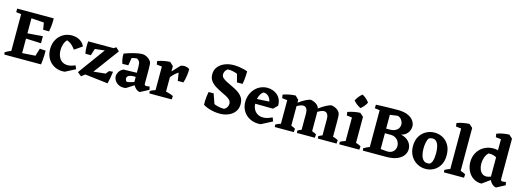

<svg xmlns="http://www.w3.org/2000/svg" viewBox="-1 -1685 7180 2646"><g transform="rotate(15 3589.0 -362.5)"><path d="M32 0 26 -32Q48 -46 73.5 -57.5Q99 -69 125 -79L126 0ZM555 0 428 -24 483 -205 567 -199Q568 -171 566.5 -134.5Q565 -98 562 -62.5Q559 -27 555 0ZM151 -593 38 -607 39 -658H151ZM460 -468 432 -631 560 -658Q561 -639 560 -606.5Q559 -574 555 -537.5Q551 -501 544 -468ZM111 0V-658H263V0ZM479 -281 239 -291V-363L479 -382ZM545 -560 230 -582 155 -658H560ZM158 0 233 -81 546 -102 555 0Z M897 13Q839 20 788.5 4Q738 -12 700.5 -45.5Q663 -79 642 -128Q621 -177 621 -237Q621 -315 653.5 -373Q686 -431 741.5 -463.5Q797 -496 866 -496Q906 -496 941.5 -484Q977 -472 1005 -448Q1033 -424 1049 -388L940 -313Q913 -350 882 -376.5Q851 -403 816 -414Q787 -382 775 -341.5Q763 -301 763 -262Q763 -211 780 -170.5Q797 -130 830 -107Q863 -84 910 -84Q935 -84 962 -91Q989 -98 1018 -111L1039 -61Z M1129 16 1074 -29 1388 -460H1441L1496 -497L1545 -451L1249 -51L1195 -35ZM1508 15 1144 -28 1177 -80 1448 -108 1485 -154 1540 -159Q1534 -111 1526 -67.5Q1518 -24 1508 15ZM1107 -300Q1099 -339 1097.5 -388Q1096 -437 1101 -475L1228 -435L1185 -300ZM1103 -384 1101 -475H1481L1440 -423Z M1967 16Q1950 15 1931 4Q1912 -7 1895.5 -26.5Q1879 -46 1870 -69L1860 -78V-319Q1860 -366 1847.5 -388.5Q1835 -411 1813 -421Q1794 -420 1773 -416.5Q1752 -413 1738 -408L1720 -300L1636 -297Q1624 -328 1618.5 -365.5Q1613 -403 1615 -438Q1644 -450 1679 -461Q1714 -472 1749 -480.5Q1784 -489 1814.5 -494Q1845 -499 1864 -499Q1890 -499 1914 -490Q1938 -481 1959 -464.5Q1980 -448 1994 -427Q2001 -415 2003.5 -393.5Q2006 -372 2006 -324V-110Q2006 -100 2012.5 -93.5Q2019 -87 2031 -87Q2042 -87 2054 -89Q2066 -91 2080 -93L2089 -48ZM1767 13Q1709 21 1670 2.5Q1631 -16 1611 -47.5Q1591 -79 1591 -111Q1591 -141 1609.5 -172.5Q1628 -204 1669 -225L1890 -231L1888 -171H1864Q1842 -173 1819.5 -171.5Q1797 -170 1778.5 -164.5Q1760 -159 1748 -148Q1736 -137 1736 -118Q1736 -107 1741.5 -94.5Q1747 -82 1757 -74Q1779 -75 1802.5 -80.5Q1826 -86 1847 -94Q1868 -102 1881 -107L1890 -65Z M2171 0V-446L2266 -494L2316 -447V0ZM2270 -219 2248 -298 2417 -479Q2452 -493 2486 -488.5Q2520 -484 2544 -465Q2545 -446 2543 -421Q2541 -396 2537.5 -368.5Q2534 -341 2527.5 -315Q2521 -289 2514 -268H2434L2416 -382Q2391 -366 2366.5 -344Q2342 -322 2317.5 -291.5Q2293 -261 2270 -219ZM2096 -411 2089 -459Q2128 -474 2174.5 -483Q2221 -492 2266 -494L2270 -438L2205 -398ZM2100 0 2097 -34Q2122 -49 2154.5 -60.5Q2187 -72 2212 -78L2201 0ZM2279 0 2296 -87Q2316 -84 2339 -78.5Q2362 -73 2384.5 -65.5Q2407 -58 2423 -49L2419 0Z M3106 19Q3070 19 3026 12Q2982 5 2940.5 -9.5Q2899 -24 2868 -44L2905 -166Q2939 -125 2980 -102Q3021 -79 3065 -70Q3109 -61 3148 -61Q3178 -76 3190.5 -99.5Q3203 -123 3203 -145Q3203 -177 3183.5 -198.5Q3164 -220 3131 -238Q3098 -256 3056 -275Q3012 -296 2969 -322Q2926 -348 2897.5 -386.5Q2869 -425 2869 -481Q2869 -542 2903.5 -586Q2938 -630 2996 -654Q3054 -678 3126 -678Q3161 -678 3197.5 -673Q3234 -668 3266.5 -660Q3299 -652 3324 -642L3270 -518Q3227 -565 3172 -583Q3117 -601 3059 -599Q3036 -585 3024.5 -562.5Q3013 -540 3013 -518Q3013 -489 3034.5 -468.5Q3056 -448 3091 -430.5Q3126 -413 3168 -393Q3214 -372 3256.5 -345.5Q3299 -319 3326.5 -280Q3354 -241 3354 -181Q3354 -117 3319.5 -72Q3285 -27 3229 -4Q3173 19 3106 19ZM3023 -39 2869 -44Q2867 -64 2868 -97Q2869 -130 2873.5 -166Q2878 -202 2884 -230H2956ZM3227 -459 3183 -629 3324 -642Q3324 -619 3322.5 -587.5Q3321 -556 3317.5 -522.5Q3314 -489 3307 -459Z M3691 13Q3630 19 3578 3Q3526 -13 3487.5 -46Q3449 -79 3428 -126.5Q3407 -174 3407 -231Q3407 -287 3426.5 -335.5Q3446 -384 3479.5 -420Q3513 -456 3558 -476Q3603 -496 3654 -496Q3692 -496 3728.5 -484Q3765 -472 3795 -447Q3825 -422 3842 -384.5Q3859 -347 3859 -296L3726 -275Q3731 -312 3718.5 -345.5Q3706 -379 3680 -399.5Q3654 -420 3619 -420Q3593 -405 3577 -377Q3561 -349 3553.5 -316Q3546 -283 3546 -252Q3546 -198 3566 -161Q3586 -124 3621 -104.5Q3656 -85 3699 -85Q3730 -85 3761 -94.5Q3792 -104 3827 -121L3848 -68ZM3801 -238 3513 -241 3505 -307 3799 -323 3859 -296Z M3960 0V-446L4055 -494L4105 -446V0ZM4257 0V-289Q4257 -340 4239 -364Q4221 -388 4190 -387Q4169 -386 4142.5 -374.5Q4116 -363 4089 -346.5Q4062 -330 4038 -311L4028 -343Q4072 -382 4115.5 -412.5Q4159 -443 4198 -463.5Q4237 -484 4267 -491Q4286 -490 4309 -482Q4332 -474 4354 -459Q4376 -444 4389 -421Q4394 -413 4397 -399Q4400 -385 4401 -361Q4402 -337 4402 -297V0ZM4555 0V-289Q4555 -340 4537 -364Q4519 -388 4488 -387Q4467 -386 4440.5 -374.5Q4414 -363 4387 -346.5Q4360 -330 4336 -311L4326 -343Q4370 -382 4413.5 -412.5Q4457 -443 4496 -463.5Q4535 -484 4565 -491Q4584 -490 4607 -482Q4630 -474 4652 -459Q4674 -444 4687 -421Q4692 -413 4695 -399Q4698 -385 4699 -361Q4700 -337 4700 -297V0ZM3885 -411 3878 -459Q3917 -474 3963.5 -483Q4010 -492 4055 -494L4059 -438L3994 -398ZM3890 0 3887 -34Q3912 -49 3944.5 -60.5Q3977 -72 4002 -78L3991 0ZM4033 0 4050 -91Q4080 -85 4110.5 -74.5Q4141 -64 4165 -49L4161 0ZM4206 0 4203 -34Q4228 -49 4260.5 -60.5Q4293 -72 4318 -78L4307 0ZM4331 0 4348 -91Q4378 -85 4409.5 -74.5Q4441 -64 4465 -49L4461 0ZM4504 0 4501 -34Q4526 -49 4558.5 -60.5Q4591 -72 4616 -78L4605 0ZM4633 0 4650 -91Q4679 -85 4715 -74.5Q4751 -64 4775 -49L4771 0Z M4883 0V-446L4978 -494L5028 -450V0ZM4810 0 4807 -34Q4832 -49 4864.5 -60.5Q4897 -72 4922 -78L4911 0ZM4960 0 4977 -91Q5007 -85 5041.5 -74.5Q5076 -64 5100 -49L5096 0ZM4808 -411 4801 -459Q4840 -474 4886.5 -483Q4933 -492 4978 -494L4982 -438L4917 -398ZM4963 -558Q4934 -571 4905.5 -593Q4877 -615 4858 -639Q4874 -671 4896.5 -699Q4919 -727 4944 -745Q4973 -730 5000 -706Q5027 -682 5044 -657Q5031 -629 5009 -602.5Q4987 -576 4963 -558Z M5350 -314V-376H5424Q5476 -376 5506.5 -391.5Q5537 -407 5551.5 -431Q5566 -455 5566 -481Q5566 -516 5544 -548Q5522 -580 5487 -588L5369 -572L5156 -658Q5190 -660 5231 -661.5Q5272 -663 5314 -664Q5356 -665 5396 -665.5Q5436 -666 5468 -666Q5555 -666 5611 -641.5Q5667 -617 5693.5 -578Q5720 -539 5720 -497Q5720 -463 5703.5 -429Q5687 -395 5652.5 -371.5Q5618 -348 5563 -345L5432 -322ZM5147 0 5141 -32Q5163 -46 5188.5 -57.5Q5214 -69 5240 -79L5241 0ZM5226 0V-657H5378V0ZM5354 0 5357 -87 5458 -77Q5504 -73 5533.5 -88Q5563 -103 5577 -129.5Q5591 -156 5591 -184Q5591 -214 5576 -243Q5561 -272 5531.5 -291Q5502 -310 5460 -310H5357L5374 -336L5506 -352Q5587 -359 5641.5 -336Q5696 -313 5724 -272Q5752 -231 5752 -182Q5752 -136 5724 -94.5Q5696 -53 5635.5 -26.5Q5575 0 5476 0ZM5268 -593 5155 -607 5156 -658H5268Z M6043 20Q5978 20 5922 -11.5Q5866 -43 5831.5 -101.5Q5797 -160 5797 -241Q5797 -323 5831.5 -380Q5866 -437 5921 -466.5Q5976 -496 6040 -496Q6104 -496 6158.5 -466Q6213 -436 6246 -378Q6279 -320 6279 -236Q6279 -153 6246.5 -96Q6214 -39 6160.5 -9.5Q6107 20 6043 20ZM6050 -62Q6067 -62 6085 -67Q6104 -81 6114 -106Q6124 -131 6127.5 -162.5Q6131 -194 6131 -224Q6131 -275 6121.5 -317.5Q6112 -360 6090 -385.5Q6068 -411 6033 -411Q6018 -411 6004 -407Q5990 -403 5981 -397Q5963 -373 5954.5 -331.5Q5946 -290 5946 -243Q5946 -195 5956.5 -153.5Q5967 -112 5990 -87Q6013 -62 6050 -62Z M6376 0V-689L6471 -736L6521 -692V0ZM6303 0 6300 -34Q6325 -49 6357.5 -60.5Q6390 -72 6415 -78L6404 0ZM6453 0 6470 -91Q6500 -85 6534.5 -74.5Q6569 -64 6593 -49L6589 0ZM6301 -653 6294 -701Q6333 -717 6379.5 -725.5Q6426 -734 6471 -736L6475 -681L6410 -641Z M6842 16Q6774 17 6723 -17.5Q6672 -52 6644.5 -109.5Q6617 -167 6617 -234Q6617 -288 6635.5 -335Q6654 -382 6688.5 -418Q6723 -454 6771.5 -474.5Q6820 -495 6879 -495Q6929 -495 6970.5 -478.5Q7012 -462 7041 -437L7009 -330Q6992 -355 6964 -374.5Q6936 -394 6901.5 -404.5Q6867 -415 6830 -411Q6800 -383 6784.5 -339.5Q6769 -296 6769 -249Q6769 -207 6782 -172Q6795 -137 6820 -116.5Q6845 -96 6880 -96Q6906 -96 6940.5 -109.5Q6975 -123 7014 -153L7009 -104ZM7050 16Q7033 15 7014 4Q6995 -7 6979 -26.5Q6963 -46 6953 -69L6944 -78V-689L7039 -736L7089 -691V-110Q7089 -100 7096 -93.5Q7103 -87 7114 -87Q7125 -87 7137 -89Q7149 -91 7163 -93L7172 -48ZM6869 -653 6862 -701Q6901 -717 6947.5 -725.5Q6994 -734 7039 -736L7043 -681L6978 -641Z"/></g></svg>

Font: Eczar SemiBold
Style: Regular
Weight: 600
Designer: Vaibhav Singh
Foundry: Rosetta Type Foundry
Version: Version 2.000